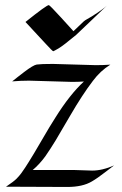

<svg xmlns="http://www.w3.org/2000/svg" viewBox="-20 -741 484 762"><path d="M271 -66.4 345.7 -64Q386.7 -64 432.6 -84.5Q414.6 -70.8 399.4 -59.1Q366.7 -33.7 344.7 -21Q308.1 1 247.1 1Q186 1 125.5 0.5Q64.9 0 3.9 0Q35.2 -21 45.9 -32Q56.6 -43 64.2 -53.2Q71.8 -63.5 79.3 -75Q86.9 -86.4 93.8 -97.7Q100.6 -108.9 115 -132.3Q129.4 -155.8 152.3 -195.8Q175.3 -235.8 200.2 -274.9Q257.3 -366.2 313 -417.5Q289.6 -416 265.6 -416L95.2 -420.9Q62 -420.9 28.3 -418Q34.7 -422.9 47.9 -433.6Q61 -444.3 75.7 -455.1Q112.3 -482.9 126 -484.9Q143.1 -487.3 190.4 -487.3L360.4 -482.4Q389.6 -482.4 418 -484.4Q378.4 -460 348.6 -419.9Q306.2 -364.3 258.3 -281.7Q210.4 -199.2 200.7 -183.6Q190.9 -168 180.9 -152.1Q170.9 -136.2 160.2 -121.1Q136.7 -88.9 109.9 -66.4ZM81.1 -653.8Q164.6 -720.7 173.8 -720.7Q177.2 -720.7 223.4 -670.2Q269.5 -619.6 271.5 -617.2L312 -655.8Q317.4 -660.6 325.2 -664.8Q333 -668.9 344.2 -675.8Q389.6 -704.6 404.3 -718.8L282.2 -602.5Q231.4 -560.1 212.2 -548.8Q192.9 -537.6 191.4 -537.6Q189.9 -537.6 182.1 -545.4Q174.3 -553.2 163.1 -565.4Q151.9 -577.6 138.4 -592Q125 -606.4 113 -619.4Q101.1 -632.3 92.3 -641.8Q83.5 -651.4 81.1 -653.8Z"/></svg>

Font: Fondamento
Style: Regular
Weight: 400
Version: Version 1.000